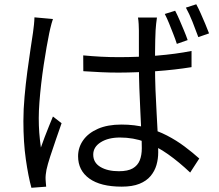

<svg xmlns="http://www.w3.org/2000/svg" viewBox="-20 -843 1040 911"><path d="M374.9 -580.2Q417.7 -576.2 459.1 -574Q500.6 -571.8 544.4 -571.8Q634.9 -571.8 724.2 -579.1Q813.4 -586.4 888.8 -601.2V-524.4Q809 -511.5 720.1 -505.2Q631.3 -498.9 542.9 -498.5Q500.1 -498.5 459.7 -500.4Q419.3 -502.2 375.3 -505.2ZM724.7 -759.7Q722.3 -744.5 720.8 -729.5Q719.3 -714.6 718.3 -699.4Q717.3 -681.4 716.6 -653.4Q715.9 -625.5 715.7 -593.8Q715.6 -562 715.6 -532.4Q715.6 -475.1 717.7 -417.9Q719.9 -360.8 723.1 -307.1Q726.3 -253.4 728.5 -206Q730.7 -158.6 730.7 -119.7Q730.7 -89.1 722.4 -60.1Q714 -31.1 694.5 -7.8Q675 15.6 641.6 29.1Q608.2 42.6 557.7 42.6Q457.2 42.6 403.9 4.2Q350.5 -34.2 350.5 -101.5Q350.5 -143.5 374.7 -177.7Q398.8 -211.8 444.7 -231.9Q490.6 -252 555.9 -252Q619.3 -252 673 -237.8Q726.7 -223.6 772.2 -200.1Q817.6 -176.5 855.7 -147.9Q893.8 -119.3 925.5 -90.9L882.3 -24.3Q829.8 -74 777.3 -111.2Q724.7 -148.5 668.8 -169.5Q612.8 -190.5 549.4 -190.5Q493.5 -190.5 457.9 -168Q422.4 -145.6 422.4 -109.4Q422.4 -71.2 456.4 -50.9Q490.4 -30.6 543.9 -30.6Q586.6 -30.6 610 -44.2Q633.3 -57.8 643.1 -82.2Q652.8 -106.6 652.8 -139.7Q652.8 -166.5 650.8 -212.2Q648.8 -257.9 646 -312.8Q643.2 -367.7 641.2 -424.6Q639.2 -481.5 639.2 -531.2Q639.2 -582.6 639 -627.3Q638.8 -671.9 639 -698Q639 -710.9 638 -728.5Q637.1 -746.1 634.7 -759.7ZM231.2 -752.8Q228.4 -744.9 224.8 -732.4Q221.3 -719.9 218.4 -707.2Q215.6 -694.6 213.6 -685.6Q207.7 -657.4 201 -618.8Q194.3 -580.2 187.5 -535.7Q180.7 -491.2 175.5 -445.7Q170.3 -400.3 167.1 -358.2Q163.9 -316 163.9 -282.6Q163.9 -246.4 166.3 -213.3Q168.8 -180.2 174 -143.1Q181.9 -166 191.8 -192.1Q201.8 -218.3 212.3 -244.2Q222.7 -270.1 231.2 -290.2L272.2 -258.4Q260.3 -223.8 245.5 -181.6Q230.7 -139.3 218.3 -100.8Q205.8 -62.2 200.5 -37.5Q198.5 -27.5 197.1 -14.5Q195.7 -1.5 196.3 7.7Q196.9 15.1 197.5 24.8Q198.1 34.6 199.1 42.7L129 48Q114.2 -6 102.6 -86.7Q91 -167.3 91 -268.7Q91 -323.9 96.5 -384.4Q101.9 -445 109.6 -502.9Q117.3 -560.9 124.7 -609.5Q132.1 -658.1 136.7 -689.2Q139.1 -706.7 141.1 -725.5Q143.1 -744.3 143.5 -760.7ZM811 -792.1Q820.4 -774.6 831.3 -749.4Q842.1 -724.3 852.8 -698.7Q863.6 -673.1 870.4 -652.8L819.1 -634.8Q812.1 -656.8 802.1 -682.1Q792.2 -707.4 782.1 -732.5Q771.9 -757.5 761.9 -776.7ZM911.2 -822.7Q921.2 -804.5 932.2 -779.7Q943.2 -754.9 953.8 -729.9Q964.5 -704.8 971.9 -684.6L921 -666.9Q909.1 -700.2 893.4 -739.5Q877.7 -778.9 862 -806.8Z"/></svg>

Font: Shanggu Sans SC VF
Style: Regular
Weight: 250
Designer: GuiWonder
Version: Version 1.021